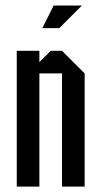

<svg xmlns="http://www.w3.org/2000/svg" viewBox="-20 -687 373 707"><path d="M125 0H41.7V-500H125V-458.3L166.7 -500H208.3L291.7 -416.7V0H208.3V-416.7H125ZM135.8 -583.3 177.5 -666.7H281.7L198.3 -583.3Z"/></svg>

Font: Yulong
Style: Regular
Weight: 400
Designer: GGBotNet
Foundry: f0n7.com
Version: 1.00